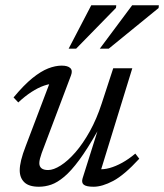

<svg xmlns="http://www.w3.org/2000/svg" viewBox="-20 -700 624 730"><path d="M294 -22 350.5 -201Q312.5 -134 281.5 -92Q250.5 -50 224.2 -28Q198 -6 174.8 2Q151.5 10 128 10Q90 10 72.5 -7Q55 -24 55 -52.5Q55 -69 60.5 -91.8Q66 -114.5 78.5 -146.5L176 -403.5L189 -381.5Q171 -382.5 147.8 -374.5Q124.5 -366.5 99.5 -350.2Q74.5 -334 49.5 -310.5L31.5 -329.5Q71 -377 103.2 -403Q135.5 -429 163 -439.8Q190.5 -450.5 214.5 -450.5Q237.5 -450.5 247.2 -441.2Q257 -432 250 -413.5L138.5 -118Q134.5 -106.5 132 -96.8Q129.5 -87 129.5 -79.5Q129.5 -67 137.8 -60.2Q146 -53.5 163 -53.5Q183.5 -53.5 210.8 -70.8Q238 -88 266.8 -121Q295.5 -154 321.5 -200.8Q347.5 -247.5 366.5 -306L410.5 -440.5H483L359.5 -39.5L356.5 -57Q374 -55 396.8 -61.2Q419.5 -67.5 444.5 -81.2Q469.5 -95 494.5 -116L509.5 -96.5Q452.5 -34.5 410.5 -12.2Q368.5 10 336 10Q308 10 298.5 2.2Q289 -5.5 294 -22ZM359.5 -515 482.5 -680H584L583 -669.5L393.5 -515ZM241 -515 327 -680H422L421 -670L269.5 -515Z"/></svg>

Font: Newsreader 16pt 16pt
Style: Italic
Weight: 400
Italic angle: -17°
Version: Version 1.003